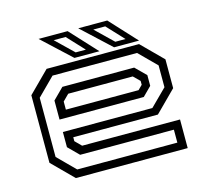

<svg xmlns="http://www.w3.org/2000/svg" viewBox="-100 -803 988 917"><g transform="rotate(-15 394.0 -344.0)"><path d="M622.5 -540 725.5 -437V-294.5L622.5 -191.5H204V-172L234.5 -141.5H718.5V0H165.5L62.5 -103V-437L165.5 -540ZM602.5 -501.5H184.5L98 -415V-122.5L182.5 -38H677.5V-102H214L162.5 -153.5V-228.5H605L686.5 -309.5V-417.5ZM571 -437.5 622.5 -386.5V-333.5L579 -290H162.5V-384L216 -437.5ZM553.5 -398.5H234.5L204 -368V-328H563.5L584.5 -349V-368ZM627 -556H503.5L361.5 -688H505ZM566.5 -580 488.5 -663.5H429.5L516 -580ZM431 -556H307.5L165.5 -688H309ZM370.5 -580 292.5 -663.5H233.5L320 -580Z"/></g></svg>

Font: Tourney Expanded
Style: Regular
Weight: 400
Width: 7
Designer: Tyler Finck
Foundry: Etcetera Type Co
Version: Version 1.010; ttfautohint (v1.8.3)